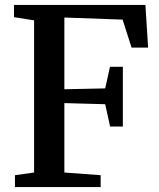

<svg xmlns="http://www.w3.org/2000/svg" viewBox="-20 -763 650 783"><path d="M119 -59.5V-680L37 -693V-743H573L584 -569H516.5L480 -683L242.5 -691.5V-399L409 -402.5L428.5 -490.5H481V-247H429L409 -338L242.5 -342.5V-59.5L390.5 -48.5V0H41V-48.5Z"/></svg>

Font: Merriweather 36pt SemiBold
Style: Regular
Weight: 600
Version: Version 2.100